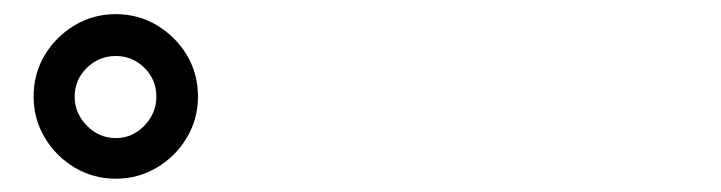

<svg xmlns="http://www.w3.org/2000/svg" viewBox="-20 -847 1040 277"><path d="M28.5 -707.5Q28.5 -740.7 44.5 -767.5Q60.6 -794.2 87.5 -810.4Q114.5 -826.6 147 -826.6Q179.6 -826.6 206.6 -810.4Q233.5 -794.2 249.6 -767.5Q265.6 -740.7 265.6 -707.5Q265.6 -675.4 249.6 -648.5Q233.5 -621.5 206.6 -605.4Q179.6 -589.2 147 -589.2Q114.5 -589.2 87.5 -605.4Q60.6 -621.5 44.5 -648.5Q28.5 -675.4 28.5 -707.5ZM87.7 -707.5Q87.7 -683.8 105.3 -665.8Q122.8 -647.8 147 -647.8Q171.2 -647.8 188.4 -665.8Q205.6 -683.8 205.6 -707.5Q205.6 -732 188.4 -749.1Q171.2 -766.2 147 -766.2Q122.8 -766.2 105.3 -749.1Q87.7 -732 87.7 -707.5Z"/></svg>

Font: Noto Sans HK Thin
Style: Regular
Weight: 100
Designer: Ryoko NISHIZUKA 西塚涼子 (kana, bopomofo & ideographs); Paul D. Hunt (Latin, Greek & Cyrillic); Sandoll Communications 산돌커뮤니
Foundry: Adobe
Version: Version 2.004-H2;hotconv 1.0.118;makeotfexe 2.5.65603